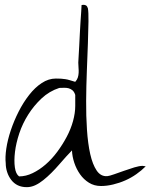

<svg xmlns="http://www.w3.org/2000/svg" viewBox="-20 -774 648 801"><path d="M280.3 -146.5Q269.5 -135.7 255.4 -120.1Q241.2 -104.5 226.6 -87.4Q211.9 -70.3 194.8 -53.2Q177.7 -36.1 160.6 -22.5Q143.6 -8.8 126.5 -1Q109.4 6.8 91.8 6.8Q70.3 6.8 54.2 -1Q38.1 -8.8 26.9 -23.4Q15.6 -38.1 9.8 -56.2Q3.9 -74.2 3.9 -92.8Q1 -118.2 6.3 -154.3Q11.7 -190.4 24.9 -230Q38.1 -269.5 57.6 -308.1Q77.1 -346.7 101.6 -377.9Q126 -409.2 154.3 -427.7Q182.6 -446.3 212.9 -446.3Q224.6 -446.3 233.9 -445.8Q243.2 -445.3 252.4 -443.8Q261.7 -442.4 271 -439.5Q280.3 -436.5 293.9 -432.6Q301.8 -441.4 304.7 -450.7Q307.6 -460 308.1 -470.2Q308.6 -480.5 307.6 -491.2Q306.6 -502 306.6 -512.7Q306.6 -521.5 308.1 -540Q309.6 -558.6 310.5 -582.5Q311.5 -606.4 313 -632.8Q314.5 -659.2 315.9 -683.1Q317.4 -707 318.8 -725.6Q320.3 -744.1 320.3 -752.9Q320.3 -752.9 323.2 -753.4Q326.2 -753.9 328.1 -753.9Q335 -753.9 339.4 -751Q343.8 -748 346.7 -739.3Q349.6 -723.6 349.1 -684.6Q348.6 -645.5 346.7 -592.8Q344.7 -540 342.3 -477.5Q339.8 -415 339.4 -353Q338.9 -291 342.8 -232.9Q346.7 -174.8 356.4 -131.3Q366.2 -87.9 383.3 -62.5Q400.4 -37.1 427.7 -39.1Q436.5 -40 456.1 -46.9Q475.6 -53.7 497.6 -61.5Q519.5 -69.3 540.5 -75.7Q561.5 -82 575.2 -82Q576.2 -82 581.1 -81.1Q585.9 -80.1 587.9 -80.1Q570.3 -62.5 548.8 -47.4Q527.3 -32.2 502.9 -21.5Q478.5 -10.7 452.1 -4.4Q425.8 2 401.4 2Q373 2 351.1 -11.7Q329.1 -25.4 314 -46.9Q298.8 -68.4 290 -94.7Q281.2 -121.1 280.3 -146.5ZM227.5 -407.2Q185.5 -393.6 153.3 -363.3Q121.1 -333 97.7 -295.9Q74.2 -258.8 60.5 -217.8Q46.9 -176.8 42.5 -140.1Q38.1 -103.5 42 -75.7Q45.9 -47.9 59.6 -38.1Q87.9 -38.1 116.2 -51.8Q144.5 -65.4 170.4 -87.9Q196.3 -110.4 218.8 -140.6Q241.2 -170.9 258.3 -203.1Q275.4 -235.4 284.7 -269Q293.9 -302.7 293.9 -332V-340.8Q293.9 -347.7 293.9 -355.5Q293.9 -363.3 293.9 -369.6Q293.9 -376 293.9 -377.9Q290 -390.6 282.7 -397Q275.4 -403.3 266.1 -405.8Q256.8 -408.2 246.1 -407.7Q235.4 -407.2 227.5 -407.2Z"/></svg>

Font: The Girl Next Door
Style: Regular
Weight: 400
Designer: Kimberly Geswein
Foundry: Kimberly Geswein
Version: Version 1.002 2010